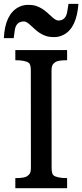

<svg xmlns="http://www.w3.org/2000/svg" viewBox="-33 -998 436 1018"><path d="M0 0ZM48.3 -53.7Q94.7 -53.7 108.9 -62.7Q123 -71.8 127 -82Q130.9 -92.3 130.9 -106.9L130.4 -625.5Q130.4 -657.2 119.1 -665Q100.1 -678.7 48.3 -678.7V-732.4H322.8V-678.7Q276.4 -678.7 262.2 -669.7Q248 -660.6 244.1 -650.4Q240.2 -640.1 240.2 -625.5L240.7 -106.9Q240.7 -75.2 252 -67.4Q271 -53.7 322.8 -53.7V0H48.3ZM305.2 -814Q281.2 -801.3 254.4 -801.3Q227.5 -801.3 210 -807.4Q192.4 -813.5 178.2 -822.8Q164.1 -832 152.3 -842.8Q140.6 -853.5 123.5 -868.9Q106.4 -884.3 93.8 -884.3Q53.7 -884.3 45.9 -841.3L39.6 -795.9H-12.7Q-6.3 -921.9 64.5 -959.5Q88.4 -972.2 115.5 -972.2Q142.6 -972.2 159.9 -966.1Q177.2 -960 191.7 -950.7Q206.1 -941.4 217.8 -930.7Q229.5 -919.9 246.8 -904.5Q264.2 -889.2 276.9 -889.2Q314 -889.2 322.8 -932.1L330.1 -977.5H382.8Q373.5 -850.1 305.2 -814Z"/></svg>

Font: Arbutus Slab
Style: Regular
Weight: 400
Version: Version 1.002; ttfautohint (v0.92) -l 10 -r 16 -G 200 -x 7 -